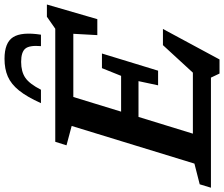

<svg xmlns="http://www.w3.org/2000/svg" viewBox="-114 -886 1016 872"><g transform="rotate(-90 394.0 -450.0)"><path d="M496 39 477.5 0H-22.5L-7 -51L87 -75L258 -632.5L170 -656L186 -707H699.5L754 -745H809.5L743 -516H670.5L676.5 -625H389.5L323 -408H485.5L520.5 -495H587L509 -240H442.5L461.5 -329H299L223 -82H500L625 -218H698.5L560 39ZM549 -862Q504.5 -862 476.8 -843Q449 -824 422.5 -772H361.5Q390 -835.5 419 -871.5Q448 -907.5 482.5 -922.5Q517 -937.5 563 -937.5Q636.5 -937.5 661.2 -898.5Q686 -859.5 672.5 -772H620.5Q625 -824 609.2 -843Q593.5 -862 549 -862Z"/></g></svg>

Font: Newsreader Caption Medium
Style: Italic
Weight: 500
Italic angle: -17°
Designer: Hugues Gentile
Foundry: Production Type
Version: Version 1.001